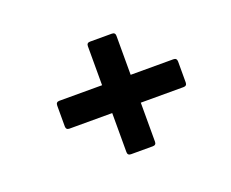

<svg xmlns="http://www.w3.org/2000/svg" viewBox="-72 -599 716 596"><g transform="rotate(-20 286.0 -301.0)"><path d="M270 -114.5Q258.8 -114.5 258.8 -125.6V-254.5H117.5Q106.3 -254.5 106.3 -265.9V-334.7Q106.3 -346.5 117.5 -346.5H258.8V-475.4Q258.8 -486.5 270 -486.5H342Q353.2 -486.5 353.2 -475.4V-346.5H494.5Q505.7 -346.5 505.7 -334.7V-265.9Q505.7 -254.5 494.5 -254.5H353.2V-125.6Q353.2 -114.5 342 -114.5Z"/></g></svg>

Font: Sofia Sans Semi Condensed
Style: Italic
Weight: 400
Italic angle: -9°
Designer: Botio Nikoltchev, Ani Petrova
Foundry: lettersoup
Version: Version 4.101